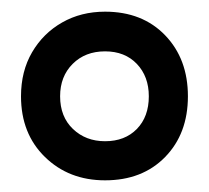

<svg xmlns="http://www.w3.org/2000/svg" viewBox="-20 -790 358 329"><path d="M160 -481Q98 -481 57 -521Q16 -561 16 -625Q16 -668 35 -700.5Q54 -733 86.5 -751.5Q119 -770 160 -770Q224 -770 263 -729.5Q302 -689 302 -625Q302 -561 263 -521Q224 -481 160 -481ZM160 -548Q194 -548 214.5 -569Q235 -590 235 -625Q235 -659 214.5 -680.5Q194 -702 160 -702Q126 -702 104.5 -680.5Q83 -659 83 -625Q83 -590 105 -569Q127 -548 160 -548Z"/></svg>

Font: Exo Thin
Style: Bold
Weight: 700
Version: Version 2.000